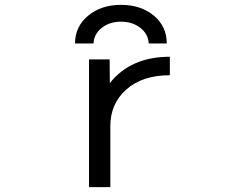

<svg xmlns="http://www.w3.org/2000/svg" viewBox="-20 -769 1040 791"><path d="M346.7 -524.4H431.6L432.6 -426.8Q518.6 -535.2 679.7 -535.2V-459Q566.4 -459 500.5 -400.4Q434.6 -341.8 434.6 -250V2H346.7ZM365.2 -589.8H289.1Q289.1 -659.2 342.8 -704.1Q396.5 -749 478.5 -749Q560.5 -749 613.8 -704.6Q667 -660.2 667 -589.8H592.8Q590.8 -628.9 558.1 -654.3Q525.4 -679.7 478.5 -679.7Q431.6 -679.7 399.4 -654.3Q367.2 -628.9 365.2 -589.8Z"/></svg>

Font: GenEi Gothic M Regular
Style: Regular
Weight: 400
Designer: o_tamon (Modified); [Source Han Sans]
Ryoko NISHIZUKA  (kana & ideographs); Paul D. Hunt (Latin, Greek & Cyrillic); Wenl
Version: Version 1.1a;Original Version 1.004